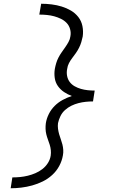

<svg xmlns="http://www.w3.org/2000/svg" viewBox="-20 -853 640 1026"><path d="M37 153 46 95Q67 95 87.5 93Q108 91 128.5 86Q149 81 169 72.5Q189 64 206.5 50.5Q224 37 236 18Q248 -1 251 -22Q253 -36 251.5 -51Q250 -66 245.5 -80Q241 -94 236 -107.5Q231 -121 227.5 -135Q224 -149 223.5 -164.5Q223 -180 225 -195Q229 -220 241 -244Q253 -268 272 -287Q291 -306 315 -319Q339 -332 364 -340Q342 -348 322.5 -361Q303 -374 289.5 -393Q276 -412 272.5 -436.5Q269 -461 273 -485Q276 -501 280.5 -516Q285 -531 292.5 -545.5Q300 -560 309.5 -573.5Q319 -587 328.5 -600.5Q338 -614 346 -628.5Q354 -643 356 -658Q360 -678 354.5 -697.5Q349 -717 336 -730.5Q323 -744 305.5 -752.5Q288 -761 269.5 -766Q251 -771 231 -773Q211 -775 190 -775L200 -833Q228 -833 256 -829.5Q284 -826 310 -818Q336 -810 359 -796.5Q382 -783 398.5 -762Q415 -741 420.5 -713.5Q426 -686 422 -658Q419 -643 414.5 -628Q410 -613 402.5 -598Q395 -583 385.5 -569.5Q376 -556 366 -543Q356 -530 348.5 -515.5Q341 -501 339 -485Q335 -466 338.5 -447.5Q342 -429 352.5 -415Q363 -401 379 -392Q395 -383 412.5 -378Q430 -373 448.5 -371Q467 -369 486 -369L484 -356L477 -311Q458 -311 438.5 -309Q419 -307 399.5 -302Q380 -297 361.5 -288Q343 -279 327.5 -265Q312 -251 303 -232.5Q294 -214 290 -195Q288 -180 290 -165Q292 -150 296 -136Q300 -122 305 -108.5Q310 -95 313.5 -81Q317 -67 318 -52Q319 -37 316 -22Q311 7 296.5 34Q282 61 259 82Q236 103 208.5 116.5Q181 130 152 138Q123 146 94 149.5Q65 153 37 153Z"/></svg>

Font: Iosevka Curly Slab LtEx
Style: Italic
Weight: 300
Width: 7
Italic angle: -9°
Monospace: yes
Designer: Belleve Invis
Foundry: Belleve Invis
Version: Version 11.1.0; ttfautohint (v1.8.3)